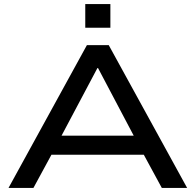

<svg xmlns="http://www.w3.org/2000/svg" viewBox="-20 -928 966 948"><path d="M22 0 409 -705H517L904 0H779L671 -199L729 -164H194L253 -199L145 0ZM461 -592 270 -232 235 -258H689L654 -232L464 -592ZM401 -791V-908H525V-791Z"/></svg>

Font: Nunito Sans 10pt Expanded SemiBold
Style: Regular
Weight: 600
Width: 7
Designer: Vernon Adams
Foundry: Vernon Adams
Version: Version 3.101;gftools[0.9.27]